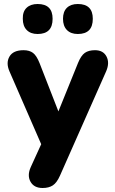

<svg xmlns="http://www.w3.org/2000/svg" viewBox="-20 -751 577 960"><path d="M369 -581Q334 -581 314.5 -601Q295 -621 295 -657Q295 -693 314.5 -712Q334 -731 369 -731Q444 -731 444 -657Q444 -581 369 -581ZM168 -581Q133 -581 113.5 -601Q94 -621 94 -657Q93 -693 113 -712Q133 -731 168 -731Q243 -731 243 -657Q243 -581 168 -581ZM193 189Q150 189 132.5 157.5Q115 126 134 84L186 -30L27 -395Q9 -437 27.5 -468.5Q46 -500 98 -500Q127 -500 145 -486.5Q163 -473 178 -435L272 -194L370 -436Q385 -473 404 -486.5Q423 -500 455 -500Q496 -500 512.5 -468.5Q529 -437 511 -395L280 127Q264 163 244 176Q224 189 193 189Z"/></svg>

Font: Chiron GoRound TC EB
Style: Regular
Weight: 700
Designer: Ryoko NISHIZUKA 西塚涼子 (kana, bopomofo & ideographs); Paul D. Hunt (Latin, Greek & Cyrillic); Sandoll Communications 산돌커뮤니
Foundry: Adobe
Version: Version 1.000;hotconv 1.1.1;makeotfexe 2.6.0